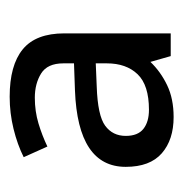

<svg xmlns="http://www.w3.org/2000/svg" viewBox="-11 -751 379 397"><g transform="rotate(-90 178.5 -552.5)"><path d="M177 -722Q242 -722 275 -695Q308 -668 308 -609V-389H261L249 -431Q229 -410 201 -396.5Q173 -383 135 -383Q88 -383 60 -407.5Q32 -432 32 -482Q32 -581 190 -587L246 -589V-611Q246 -644 225 -657Q204 -670 175 -670Q147 -670 122 -662.5Q97 -655 74 -644L52 -693Q78 -706 110.5 -714Q143 -722 177 -722ZM198 -542Q138 -540 117 -524.5Q96 -509 96 -482Q96 -457 110.5 -445.5Q125 -434 150 -434Q201 -434 223.5 -457.5Q246 -481 246 -521V-544Z"/></g></svg>

Font: Noto Sans Pahawh Hmong
Style: Regular
Weight: 400
Designer: Monotype Design Team
Foundry: Monotype Imaging Inc.
Version: Version 2.001; ttfautohint (v1.8.4.7-5d5b)